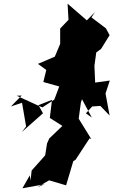

<svg xmlns="http://www.w3.org/2000/svg" viewBox="-20 -962 623 1037"><path d="M444 -350 478 -387 522 -390 572 -338C565 -378 557 -417 550 -457L573 -527L494 -516L490 -607L500 -679L526 -698L572 -772L552 -809L474 -868L493 -897L449 -852L345 -942L350 -855L305 -808V-725L276 -656L185 -617L230 -584L214 -519L300 -495L261 -391L340 -381L315 -397L281 -429L209 -382L179 -395L70 -445L97 -446L39 -387L99 -407L121 -279L98 -249L212 -350L188 -394L261 -423L249 -325L317 -282L246 -214L234 -187L224 -123L151 -41L145 13L141 -15L101 55L221 33L180 50L245 12L337 39L376 -92L388 -99L464 -215L473 -211L405 -321L417 -409L423 -426L476 -327Z"/></svg>

Font: Hussar Lance
Style: ExBdObl
Weight: 700
Foundry: Cannot Into Space Fonts, PlusOne Fonts
Version: Version 2.270